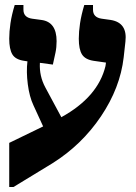

<svg xmlns="http://www.w3.org/2000/svg" viewBox="-20 -667 547 770"><path d="M190 -12Q308 -86 385 -200.5Q462 -315 476 -437L483 -500Q492 -576 424 -587L388 -592Q353 -597 353 -628V-647H318Q306 -607 301 -573.5Q296 -540 296 -512Q296 -469 309 -448.5Q322 -428 356 -423L405 -416L403 -402Q373 -278 226 -197L162 -316Q137 -362 140 -415L192 -408Q198 -435 202.5 -456Q207 -477 207 -502Q207 -579 146 -587L109 -592Q74 -597 74 -628V-647H39Q27 -608 22 -574Q17 -540 17 -512Q17 -470 29.5 -449Q42 -428 77 -423L90 -421Q85 -379 91.5 -329Q98 -279 114 -245L153 -160L17 -94V83H34Z"/></svg>

Font: Noto Serif Hebrew SemiCondensed Extra
Style: Regular
Weight: 800
Width: 4
Designer: Monotype Design Team
Foundry: Monotype Imaging Inc.
Version: Version 1.901